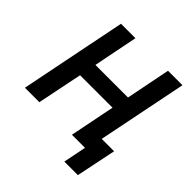

<svg xmlns="http://www.w3.org/2000/svg" viewBox="-219 -866 1184 1184"><g transform="rotate(45 373.0 -274.0)"><path d="M551 0H437L496 -295H213L153 0H27L167 -698H293L235 -407H519L577 -698H703L585 -112H693L639 150H521Z"/></g></svg>

Font: IBM Plex Sans SmBld
Style: Italic
Weight: 600
Italic angle: -11°
Designer: Mike Abbink, Paul van der Laan, Pieter van Rosmalen
Foundry: Bold Monday
Version: Version 3.005